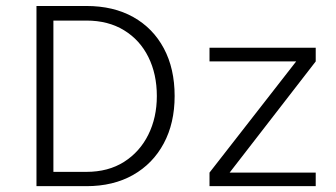

<svg xmlns="http://www.w3.org/2000/svg" viewBox="-20 -638 1152 658"><path d="M276 0H105V-617.5H276Q369 -617.5 436.8 -579.5Q504.5 -541.5 541.5 -472.2Q578.5 -403 578.5 -309Q578.5 -216 541.2 -146.5Q504 -77 436.2 -38.5Q368.5 0 276 0ZM276 -49Q351 -49 405 -83.2Q459 -117.5 488.2 -176.2Q517.5 -235 517.5 -309Q517.5 -384 488.5 -442.5Q459.5 -501 405.2 -534.2Q351 -567.5 276 -567.5H163V-49ZM1062 0H698V-46.5L995 -427.5H698V-474.5H1062V-427.5L767 -46.5H1062Z"/></svg>

Font: Betina Sans Light
Style: Regular
Weight: 300
Designer: Jonathan Pinhorn (font) & Cristiano Sobral (main changes)
Version: Version 2.001;October 6, 2020;FontCreator 13.0.0.2681 64-bit